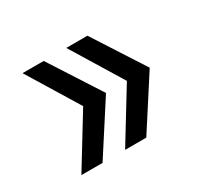

<svg xmlns="http://www.w3.org/2000/svg" viewBox="-89 -525 627 597"><g transform="rotate(-30 225.0 -227.0)"><path d="M282 -44H206L318 -227L206 -410H282L400 -227ZM125 -44H49L161 -227L49 -410H125L243 -227Z"/></g></svg>

Font: Average Sans
Style: Regular
Weight: 400
Designer: Eduardo Rodriguez Tunni
Foundry: Eduardo Rodriguez Tunni
Version: Version 1.002